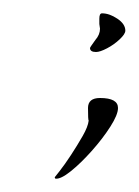

<svg xmlns="http://www.w3.org/2000/svg" viewBox="-20 -171 208 288"><path d="M124 -93Q115 -93 115 -99Q115 -100 123 -111Q130 -119 130 -128L129 -135V-143Q129 -151 133 -151Q144 -151 156 -143Q168 -135 168 -125Q168 -120 159.5 -112Q151 -104 140.5 -98.5Q130 -93 124 -93ZM63 97 62 95Q62 95 69.5 85.5Q77 76 86.5 61.5Q96 47 104 33Q112 19 113 10Q112 9 112 -9Q112 -24 130 -24Q157 -24 157 -9Q157 1 145.5 19Q134 37 117.5 55.5Q101 74 86 86Q71 98 63 97Z"/></svg>

Font: Petemoss
Style: Regular
Weight: 400
Designer: Robert E. Leuschke
Foundry: Robert E. Leuschke
Version: Version 1.010; ttfautohint (v1.8.3)